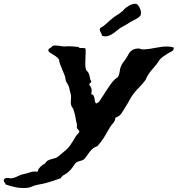

<svg xmlns="http://www.w3.org/2000/svg" viewBox="-235 -761 931 1007"><path d="M213.9 -503.9Q214.8 -499 214.4 -484.9Q213.9 -470.7 212.9 -453.6Q211.9 -436.5 212.4 -419.9Q212.9 -403.3 216.8 -394.5Q218.8 -389.6 222.7 -386.7Q226.6 -383.8 228.5 -379.9Q234.4 -369.1 235.8 -356.4Q237.3 -343.8 244.1 -334Q242.2 -328.1 238.3 -325.2Q234.4 -322.3 232.4 -317.4Q240.2 -308.6 244.1 -297.9Q248 -287.1 243.2 -267.6Q252 -265.6 255.4 -259.8Q258.8 -253.9 260.3 -246.1Q261.7 -238.3 262.7 -231Q263.7 -223.6 268.6 -218.8Q275.4 -218.8 276.4 -221.7Q277.3 -224.6 282.2 -224.6Q292 -237.3 302.2 -253.9Q312.5 -270.5 323.7 -287.6Q335 -304.7 346.2 -320.3Q357.4 -335.9 369.1 -346.7Q372.1 -349.6 377 -352.1Q381.8 -354.5 383.8 -358.4Q390.6 -368.2 392.6 -385.3Q394.5 -402.3 399.4 -413.1Q404.3 -425.8 413.1 -436.5Q421.9 -447.3 429.7 -460Q435.5 -470.7 440.4 -479Q445.3 -487.3 451.7 -493.2Q458 -499 466.8 -502.4Q475.6 -505.9 489.3 -506.8Q496.1 -506.8 502 -504.4Q507.8 -502 514.6 -502Q533.2 -502 553.7 -505.4Q574.2 -508.8 595.2 -512.7Q616.2 -516.6 636.2 -517.1Q656.2 -517.6 675.8 -511.7Q677.7 -498 666.5 -492.2Q655.3 -486.3 646.5 -481.4Q635.7 -474.6 623.5 -466.3Q611.3 -458 603.5 -449.2Q598.6 -443.4 594.7 -436.5Q590.8 -429.7 585.9 -423.8Q571.3 -407.2 555.2 -387.2Q539.1 -367.2 528.3 -341.8Q514.6 -322.3 496.6 -304.7Q478.5 -287.1 461.9 -264.6Q453.1 -252.9 445.8 -238.8Q438.5 -224.6 429.7 -210.9Q416 -189.5 404.8 -170.4Q393.6 -151.4 370.1 -143.6Q369.1 -127 358.4 -115.2Q347.7 -103.5 340.8 -91.8Q326.2 -65.4 311 -41Q295.9 -16.6 276.4 4.9Q262.7 9.8 253.4 17.1Q244.1 24.4 237.3 32.7Q230.5 41 224.1 50.8Q217.8 60.5 209 71.3Q203.1 77.1 196.8 79.6Q190.4 82 184.1 83.5Q177.7 85 171.4 87.4Q165 89.8 160.2 95.7Q152.3 106.4 144.5 117.7Q136.7 128.9 127 137.7Q116.2 148.4 103.5 154.8Q90.8 161.1 83 173.8Q63.5 180.7 44.9 187Q26.4 193.4 1 200.2Q-9.8 203.1 -19.5 204.6Q-29.3 206.1 -42 209Q-55.7 211.9 -68.4 217.8Q-81.1 223.6 -94.7 224.6Q-126 226.6 -154.8 220.7Q-183.6 214.8 -206.1 206.1Q-207 198.2 -211.9 194.3Q-216.8 190.4 -213.9 179.7Q-209 172.9 -197.8 172.4Q-186.5 171.9 -177.7 174.8Q-165 172.9 -157.2 169.9Q-149.4 167 -142.6 163.6Q-135.7 160.2 -128.9 157.2Q-122.1 154.3 -111.3 152.3Q-92.8 148.4 -76.7 142.6Q-60.5 136.7 -39.1 139.6Q-36.1 137.7 -34.7 130.9Q-33.2 124 -30.3 122.1Q-16.6 105.5 1 96.7Q7.8 85 16.6 80.6Q25.4 76.2 34.7 73.7Q43.9 71.3 54.2 68.4Q64.5 65.4 74.2 56.6Q92.8 40 109.4 26.9Q126 13.7 139.6 -8.8Q145.5 -16.6 150.9 -26.4Q156.2 -36.1 163.1 -46.9Q167 -52.7 171.4 -56.6Q175.8 -60.5 180.7 -68.4Q182.6 -71.3 180.2 -74.7Q177.7 -78.1 174.8 -81.1Q171.9 -84 169.4 -87.4Q167 -90.8 168 -94.7Q169.9 -99.6 168 -109.9Q166 -120.1 164.1 -127Q162.1 -141.6 157.7 -160.2Q153.3 -178.7 149.4 -189.5Q144.5 -197.3 141.1 -202.6Q137.7 -208 136.7 -217.8Q135.7 -231.4 137.2 -242.2Q138.7 -252.9 136.7 -263.7Q131.8 -287.1 127 -303.7Q124 -314.5 118.7 -321.8Q113.3 -329.1 109.4 -339.8Q109.4 -351.6 104 -365.7Q98.6 -379.9 92.3 -394.5Q85.9 -409.2 80.6 -423.3Q75.2 -437.5 74.2 -449.2Q68.4 -458 58.6 -464.8Q48.8 -471.7 40 -477.1Q31.2 -482.4 24.9 -486.8Q18.6 -491.2 18.6 -496.1Q18.6 -502 21 -504.4Q23.4 -506.8 26.4 -508.3Q29.3 -509.8 32.7 -511.7Q36.1 -513.7 39.1 -519.5Q45.9 -522.5 54.7 -522.5Q63.5 -522.5 73.2 -521Q83 -519.5 92.3 -518.1Q101.6 -516.6 110.4 -517.6Q127 -519.5 144 -517.6Q161.1 -515.6 177.7 -514.6Q178.7 -509.8 184.6 -509.3Q190.4 -508.8 196.3 -509.3Q202.1 -509.8 207.5 -508.8Q212.9 -507.8 213.9 -503.9ZM300.8 -573.2Q298.8 -582 292.5 -592.3Q286.1 -602.5 290 -613.3Q309.6 -624 324.7 -638.7Q339.8 -653.3 358.4 -668Q372.1 -678.7 379.9 -682.6Q387.7 -686.5 400.4 -697.3Q408.2 -702.1 413.6 -709Q418.9 -715.8 425.8 -720.7Q431.6 -724.6 439 -729.5Q446.3 -734.4 454.6 -737.3Q462.9 -740.2 470.2 -741.2Q477.5 -742.2 482.4 -739.3Q491.2 -734.4 499 -716.8Q506.8 -699.2 503.9 -685.5Q502.9 -679.7 497.1 -674.3Q491.2 -668.9 483.4 -664.1Q475.6 -659.2 466.3 -654.8Q457 -650.4 450.2 -646.5Q434.6 -635.7 423.3 -629.9Q412.1 -624 397.5 -615.2Q385.7 -607.4 375.5 -598.6Q365.2 -589.8 353.5 -582.5Q341.8 -575.2 329.1 -571.8Q316.4 -568.4 300.8 -573.2Z"/></svg>

Font: Trade Winds
Style: Regular
Weight: 400
Designer: Squid
Foundry: Font Diner, Inc DBA Sideshow
Version: Version 1.000